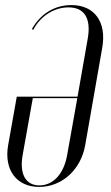

<svg xmlns="http://www.w3.org/2000/svg" viewBox="-20 -727 436 755"><path d="M46 -347 12 -156C-5 -59 45 8 134 8C224 8 298 -60 315 -156L382 -539C400 -640 352 -707 261 -707C195 -707 139 -673 105 -612L111 -610C139 -664 193 -698 249 -698C312 -698 339 -655 325 -575L285 -347ZM244 -117C231 -43 189 2 135 2C81 2 56 -42 69 -117L109 -341H284Z"/></svg>

Font: Moniqa Ita Display
Style: Italic
Weight: 400
Italic angle: -10°
Designer: Rajesh Rajput
Foundry: Rajesh Rajput
Version: Version 1.000